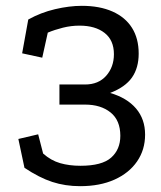

<svg xmlns="http://www.w3.org/2000/svg" viewBox="-20 -624 553 659"><path d="M77 -557Q120 -581 169 -592.5Q218 -604 261 -604Q322 -604 366 -584.5Q410 -565 433 -528.5Q456 -492 456 -440Q456 -391 433 -358Q410 -325 358 -305Q416 -288 447 -251.5Q478 -215 478 -162Q478 -110 450.5 -70Q423 -30 373 -7.5Q323 15 255 15Q204 15 159.5 0.5Q115 -14 64 -48L43 -147L111 -163L128 -97Q155 -73 186.5 -64Q218 -55 256 -55Q330 -55 361.5 -83Q393 -111 393 -158Q393 -211 359.5 -238Q326 -265 272 -265H184V-334H272Q318 -334 344.5 -364Q371 -394 371 -438Q371 -486 339 -511Q307 -536 253 -536Q224 -536 196 -529Q168 -522 144 -512L125 -426L56 -441Z"/></svg>

Font: Podkova VF Beta
Style: Regular
Weight: 400
Designer: Ilya Yudin
Foundry: Cyreal (www.cyreal.org)
Version: Version 2.100